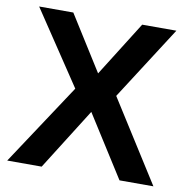

<svg xmlns="http://www.w3.org/2000/svg" viewBox="-78 -764 822 840"><g transform="rotate(10 333.0 -344.0)"><path d="M507.2 0 333.7 -273.5 161.4 0H8.4L247 -361.4L28.9 -688H180.7L333.7 -444.6L486.7 -688H638.6L428.9 -361.4L657.8 0Z"/></g></svg>

Font: Ramabhadra
Style: Regular
Weight: 400
Designer: Purushoth Kumar Guthula
Foundry: Andhrapradesh Society for Knowledge Networks
Version: Version 1.0.5; ttfautohint (vUNKNOWN) -l 7 -r 28 -G 50 -x 13